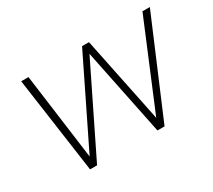

<svg xmlns="http://www.w3.org/2000/svg" viewBox="-101 -674 947 855"><g transform="rotate(-30 373.0 -246.5)"><path d="M146.5 0H182.5L401.5 -447L493 0H529.5L738.5 -493H700.5L516.5 -51.5L425.5 -493H390L173.5 -50.5L114.5 -493H77Z"/></g></svg>

Font: HK Grotesk ExtraLight
Style: Italic
Weight: 200
Italic angle: -16°
Designer: Alfredo Marco Pradil
Foundry: Hanken Design Co.
Version: Version 3.001;FEAKit 1.0